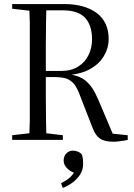

<svg xmlns="http://www.w3.org/2000/svg" viewBox="-20 -690 662 947"><path d="M40 0H290V-23L181 -36H153L40 -23ZM124 0H209Q208 -44 207 -97Q206 -150 206 -207V-317V-357V-467Q206 -522 207 -574Q208 -626 209 -670H124Q126 -627 127 -575Q127 -522 127 -467V-360V-314V-206Q127 -149 127 -96Q126 -43 124 0ZM541 9Q555 9 567 7Q579 6 590 4Q600 2 610 0V-23L504 -34L540 -21L465 -198Q450 -233 434 -257Q417 -281 397 -296Q376 -311 349 -318Q322 -325 287 -325V-318Q367 -320 418 -346Q468 -372 492 -413Q516 -453 516 -498Q516 -581 457 -626Q397 -670 296 -670H161V-639H291Q365 -639 400 -602Q434 -564 434 -497Q434 -454 417 -419Q400 -383 366 -362Q332 -340 280 -340H161V-310H243Q282 -310 306 -303Q329 -295 346 -275Q362 -254 376 -215L438 -56Q452 -20 474 -6Q495 9 541 9ZM40 -647 153 -634H177V-670H40ZM390 118Q390 108 389 94Q387 80 382 69Q373 61 362 57Q351 53 340 53Q320 53 307 67Q294 81 294 102Q294 123 311 140Q327 157 356 166L352 151Q338 174 323 187Q307 201 281 214L290 237Q319 225 341 208Q363 191 377 168Q390 146 390 118Z"/></svg>

Font: Source Serif 4 48pt
Style: Regular
Weight: 400
Designer: Frank Grie√ühammer
Foundry: Adobe Systems Incorporated
Version: Version 4.004;hotconv 1.0.116;makeotfexe 2.5.65601